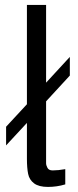

<svg xmlns="http://www.w3.org/2000/svg" viewBox="-20 -726 306 756"><path d="M169 10Q133 10 114.2 -4Q95.5 -18 90.8 -41.2Q86 -64.5 86 -101V-242L4 -153.5V-227L86 -315.5V-706.5H161.5V-400.5L255 -502V-428.5L161.5 -327V-83Q161.5 -75.5 166.8 -65.2Q172 -55 187.5 -55Q209 -55 237 -60V0Q204 10 169 10Z"/></svg>

Font: Acari Sans
Style: Regular
Weight: 400
Designer: Alfredo Marco Pradil and Stefan Peev (font) & Cristiano Sobral (main changes)
Foundry: Alfredo Marco Pradil and Stefan Peev (font) & Cristiano Sobral (main changes)
Version: Version 1.063; ttfautohint (v1.8.3)